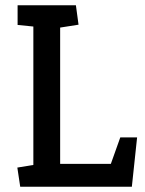

<svg xmlns="http://www.w3.org/2000/svg" viewBox="-20 -711 551 731"><path d="M57 0 46 -73 107 -83V-610L47 -616V-691H269L279 -617L209 -606V-87H402L438 -188H502L482 0Z"/></svg>

Font: Kreon
Style: Regular
Weight: 400
Designer: Julia Petretta
Foundry: Julia Petretta and Eli Heuer
Version: Version 2.002